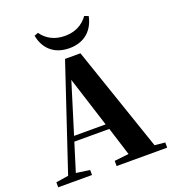

<svg xmlns="http://www.w3.org/2000/svg" viewBox="-168 -1091 1096 1217"><g transform="rotate(-20 380.5 -482.0)"><path d="M202 -954C216 -875 271 -804 384 -804C496 -804 551 -875 567 -954L540 -964C504 -914 452 -887 384 -887C316 -887 263 -914 228 -964ZM325 -611 433 -272H220ZM408 0H749V-35L679 -42L437 -750H333L98 -47L14 -34V0H242V-34L150 -47L209 -237H445L505 -46L408 -35Z"/></g></svg>

Font: Noto Serif CJK HK Black
Style: Regular
Weight: 900
Designer: Ryoko NISHIZUKA 西塚涼子 (kana & ideographs); Frank Grießhammer (Latin, Greek & Cyrillic); Wenlong ZHANG 张文龙 (bopomofo); San
Foundry: Adobe
Version: Version 2.001;hotconv 1.1.0;makeotfexe 2.6.0